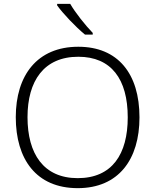

<svg xmlns="http://www.w3.org/2000/svg" viewBox="-20 -968 808 998"><path d="M345 -948H277V-940C306 -899 373 -828 422 -788H462V-797C424 -836 370 -904 345 -948ZM705 -358C705 -585 593 -725 387 -725C173 -725 62 -576 62 -359C62 -141 168 10 384 10C597 10 705 -140 705 -358ZM123 -359C123 -547 208 -673 387 -673C558 -673 644 -557 644 -358C644 -167 563 -42 384 -42C206 -42 123 -169 123 -359Z"/></svg>

Font: Noto Sans Myanmar UI Light
Style: Regular
Weight: 300
Designer: Monotype Design Team
Foundry: Monotype Imaging Inc.
Version: Version 2.103